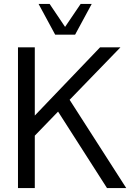

<svg xmlns="http://www.w3.org/2000/svg" viewBox="-20 -955 662 975"><path d="M71.3 0V-714.8H156.7V-368.2L488.3 -714.8H591.8L333.5 -448.2L621.1 0H523.4L274.9 -388.2L156.7 -266.1V0ZM260.3 -778.8 175.8 -935.1H231.9L310.5 -818.4L389.6 -935.1H445.8L361.3 -778.8Z"/></svg>

Font: Pontano Sans
Style: Regular
Weight: 400
Designer: Vernon Adams
Foundry: Vernon Adams
Version: Version 2.001